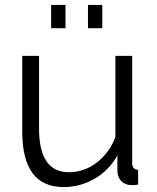

<svg xmlns="http://www.w3.org/2000/svg" viewBox="-20 -747 634 777"><path d="M187 -633V-727H245V-633ZM336 -633V-727H394V-633ZM238 10Q153 10 111.5 -46.5Q70 -103 70 -215V-521H138V-227Q138 -50 259 -50Q289 -50 318 -60Q347 -70 371.5 -89Q396 -108 415.5 -134Q435 -160 447 -193V-521H515V-88Q515 -60 539 -60V0Q527 2 519.5 2Q512 2 509 2Q485 1 470 -15Q455 -31 455 -58V-118Q421 -57 362.5 -23.5Q304 10 238 10Z"/></svg>

Font: Oxford Sans
Style: Regular
Weight: 400
Designer: Matt McInerney, Pablo Impallari, Rodrigo Fuenzalida
Foundry: Matt McInerney, Pablo Impallari, Rodrigo Fuenzalida
Version: Version 3.000g; ttfautohint (v1.5) -l 8 -r 28 -G 28 -x 14 -D